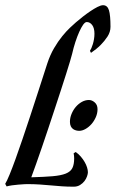

<svg xmlns="http://www.w3.org/2000/svg" viewBox="-93 -700 440 730"><path d="M25.9 -25.9Q75.7 -27.3 107.2 -30Q138.7 -32.7 157 -40Q175.3 -47.4 182.1 -61Q189 -74.7 189 -98.1Q189 -102.5 188.5 -107.4Q188 -112.3 187 -117.2L194.8 -122.1Q205.6 -114.7 214.1 -104.7Q222.7 -94.7 228.8 -84.2Q234.9 -73.7 238 -63.5Q241.2 -53.2 241.2 -44.9Q241.2 -39.1 238 -29.8Q234.9 -20.5 228.3 -11.7Q221.7 -2.9 211.4 3.4Q201.2 9.8 187 9.8Q162.6 9.8 141.8 8.3Q121.1 6.8 100.6 4.9Q80.1 2.9 58.1 1.5Q36.1 0 9.8 0Q6.8 0 -2.4 0.5Q-11.7 1 -23.4 2Q-35.2 2.9 -47.1 4.6Q-59.1 6.3 -67.9 8.8L-73.2 -1Q-66.4 -12.2 -56.4 -36.6Q-46.4 -61 -34.2 -94.7Q-22 -128.4 -7.6 -170.7Q6.8 -212.9 22.2 -259.8Q37.6 -306.6 54 -357.2Q70.3 -407.7 86.9 -459Q97.7 -491.7 112.8 -517.3Q127.9 -543 143.8 -562.5Q159.7 -582 173.6 -595Q187.5 -607.9 195.8 -615.2Q207 -625 221.4 -636.2Q235.8 -647.5 250.2 -657.2Q264.6 -667 277.6 -673.6Q290.5 -680.2 298.8 -680.2Q315.4 -680.2 321.3 -660.9Q327.1 -641.6 327.1 -598.1Q327.1 -578.6 315.7 -561Q304.2 -543.5 290 -529.3Q273.9 -513.2 252.9 -499L249 -506.8Q251.5 -510.3 254.4 -516.8Q257.3 -523.4 260 -532.2Q262.7 -541 264.4 -551.3Q266.1 -561.5 266.1 -571.8Q266.1 -593.3 257.6 -604.7Q249 -616.2 236.8 -616.2Q230.5 -616.2 223.1 -606Q215.8 -595.7 208.3 -578.9Q200.7 -562 193.6 -540.3Q186.5 -518.6 181.2 -495.1Q179.2 -486.3 173.1 -466.3Q167 -446.3 158.2 -418.2Q149.4 -390.1 138.2 -356Q127 -321.8 115 -285.4Q103 -249 90.6 -211.7Q78.1 -174.3 66.4 -140.1Q54.7 -106 44.2 -76.4Q33.7 -46.9 25.9 -25.9ZM245.1 -319.8Q256.8 -319.8 267.3 -310.5Q277.8 -301.3 277.8 -284.7Q277.8 -269 271.2 -254.2Q264.6 -239.3 254.4 -227.8Q244.1 -216.3 231.9 -209.5Q219.7 -202.6 208 -202.6Q202.6 -202.6 196.5 -204.1Q190.4 -205.6 185.1 -209.2Q179.7 -212.9 176.3 -219.7Q172.9 -226.6 172.9 -236.8Q172.9 -252 179 -266.8Q185.1 -281.7 195.1 -293.5Q205.1 -305.2 218 -312.5Q231 -319.8 245.1 -319.8Z"/></svg>

Font: Romanesco
Style: Regular
Weight: 400
Designer: Astigmatic (AOETI)
Foundry: Astigmatic (AOETI)
Version: Version 1.000